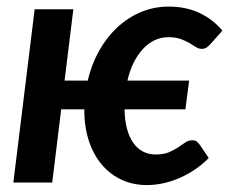

<svg xmlns="http://www.w3.org/2000/svg" viewBox="-20 -540 685 568"><path d="M603.5 -410.5 638 -449.5C618.3 -472.5 595.3 -490.1 569 -502.2C542.7 -514.4 512.7 -520.5 479 -520.5C449.7 -520.5 422.1 -515 396.2 -504C370.4 -493 347.1 -477.8 326.2 -458.2C305.4 -438.8 287.6 -415.7 272.8 -389C257.9 -362.3 246.8 -333.2 239.5 -301.5H171L197 -512.5H82.5L19.5 0H134.5L161 -216.5H229.5V-214.5C229.5 -179.8 234.2 -148.8 243.5 -121.5C252.8 -94.2 265.8 -70.9 282.2 -51.8C298.8 -32.6 318.2 -17.9 340.8 -7.8C363.2 2.4 387.7 7.5 414 7.5C431 7.5 447.9 5.6 464.8 1.8C481.6 -2.1 497.8 -7.5 513.5 -14.5C529.2 -21.5 544.2 -29.9 558.5 -39.8C572.8 -49.6 585.8 -60.5 597.5 -72.5L571.5 -111C567.8 -116 564.5 -119.6 561.5 -121.8C558.5 -123.9 554.2 -125 548.5 -125C541.2 -125 534.3 -122.8 528 -118.5C521.7 -114.2 514.6 -109.3 506.8 -104C498.9 -98.7 489.8 -93.8 479.5 -89.5C469.2 -85.2 456.3 -83 441 -83C412.3 -83 389.9 -94.8 373.8 -118.2C357.6 -141.8 349.2 -174.5 348.5 -216.5H528.5L539.5 -301.5H357C361.3 -320.8 367.4 -338.4 375.2 -354.2C383.1 -370.1 392.2 -383.7 402.8 -395C413.2 -406.3 424.8 -415 437.5 -421C450.2 -427 463.7 -430 478 -430C492.7 -430 504.9 -428.2 514.8 -424.5C524.6 -420.8 533.1 -416.9 540.2 -412.8C547.4 -408.6 553.8 -404.7 559.2 -401C564.8 -397.3 570.5 -395.5 576.5 -395.5C582.8 -395.5 587.8 -396.8 591.5 -399.5C595.2 -402.2 599.2 -405.8 603.5 -410.5Z"/></svg>

Font: Lato
Style: Bold Italic
Weight: 700
Italic angle: -7°
Designer: Lukasz Dziedzic
Foundry: tyPoland Lukasz Dziedzic
Version: Version 2.007; 2014-02-27